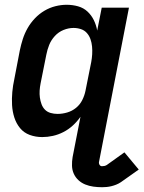

<svg xmlns="http://www.w3.org/2000/svg" viewBox="-20 -562 601 804"><path d="M408 222Q389 222 371 219.5Q353 217 337 210.5Q321 204 308.5 192.5Q296 181 289 165.5Q282 150 281.5 132Q281 114 284 96L317 -73Q303 -53 285 -36.5Q267 -20 245.5 -9Q224 2 201.5 7Q179 12 157 12Q129 12 104.5 3Q80 -6 64 -25.5Q48 -45 40 -70Q32 -95 30.5 -122Q29 -149 31.5 -176.5Q34 -204 40 -231L63 -351Q68 -375 75.5 -398.5Q83 -422 95.5 -444Q108 -466 126 -485Q144 -504 166 -517Q188 -530 212 -536Q236 -542 259 -542Q284 -542 307 -535.5Q330 -529 346.5 -513.5Q363 -498 373 -477.5Q383 -457 387 -434L406 -530H520L395 114Q393 121 396.5 127.5Q400 134 407 134Q412 134 417 133Q422 132 427 129L501 76L561 148L486 201Q477 207 467 211Q457 215 447 217.5Q437 220 427 221Q417 222 408 222ZM221 -85Q241 -85 261.5 -91Q282 -97 298.5 -110.5Q315 -124 324.5 -143Q334 -162 338 -182L362 -302Q365 -318 366 -334.5Q367 -351 365.5 -367Q364 -383 359 -397.5Q354 -412 344 -423.5Q334 -435 319 -440Q304 -445 288 -445Q267 -445 246 -436.5Q225 -428 209.5 -411Q194 -394 186 -374Q178 -354 174 -333L150 -213Q147 -198 146 -183Q145 -168 147 -153.5Q149 -139 154 -125.5Q159 -112 168.5 -102.5Q178 -93 192 -89Q206 -85 221 -85Z"/></svg>

Font: Lode
Style: Bold Italic
Weight: 700
Italic angle: -11°
Monospace: yes
Designer: Belleve Invis
Foundry: Belleve Invis
Version: Version 29.2.0; ttfautohint (v1.8.3)